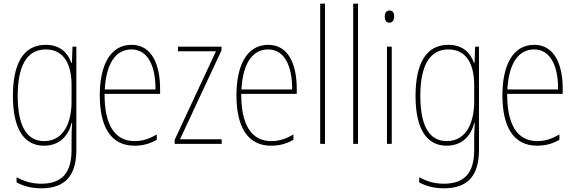

<svg xmlns="http://www.w3.org/2000/svg" viewBox="-20 -780 3121 1041"><path d="M228 -537C105 -537 50 -432 50 -260C50 -78 112 10 219 10C299 10 350 -40 368 -113H371C368 -72 368 -47 368 -14V32C368 156 317 216 204 216C150 216 109 202 70 181V209C107 229 150 241 204 241C338 241 394 167 394 32V-527H373L370 -439H367C348 -491 309 -537 228 -537ZM228 -512C331 -512 368 -424 368 -319V-229C368 -129 333 -15 219 -15C126 -15 76 -95 76 -260C76 -413 120 -512 228 -512Z M693 -537C576 -537 521 -423 521 -263C521 -97 578 10 709 10C757 10 795 -2 830 -22V-51C787 -26 752 -15 709 -15C601 -15 546 -106 547 -271H848V-298C848 -424 807 -537 693 -537ZM693 -512C784 -512 824 -417 823 -295H548C556 -440 610 -512 693 -512Z M1182 0V-25H956L1181 -507V-527H945V-502H1151L927 -22V0Z M1434 -537C1317 -537 1262 -423 1262 -263C1262 -97 1319 10 1450 10C1498 10 1536 -2 1571 -22V-51C1528 -26 1493 -15 1450 -15C1342 -15 1287 -106 1288 -271H1589V-298C1589 -424 1548 -537 1434 -537ZM1434 -512C1525 -512 1565 -417 1564 -295H1289C1297 -440 1351 -512 1434 -512Z M1742 0V-760H1716V0Z M1921 0V-760H1895V0Z M2092 -723C2072 -723 2066 -706 2066 -690C2066 -672 2073 -657 2091 -657C2109 -657 2117 -671 2117 -691C2117 -707 2112 -723 2092 -723ZM2104 -527H2078V0H2104Z M2411 -537C2288 -537 2233 -432 2233 -260C2233 -78 2295 10 2402 10C2482 10 2533 -40 2551 -113H2554C2551 -72 2551 -47 2551 -14V32C2551 156 2500 216 2387 216C2333 216 2292 202 2253 181V209C2290 229 2333 241 2387 241C2521 241 2577 167 2577 32V-527H2556L2553 -439H2550C2531 -491 2492 -537 2411 -537ZM2411 -512C2514 -512 2551 -424 2551 -319V-229C2551 -129 2516 -15 2402 -15C2309 -15 2259 -95 2259 -260C2259 -413 2303 -512 2411 -512Z M2876 -537C2759 -537 2704 -423 2704 -263C2704 -97 2761 10 2892 10C2940 10 2978 -2 3013 -22V-51C2970 -26 2935 -15 2892 -15C2784 -15 2729 -106 2730 -271H3031V-298C3031 -424 2990 -537 2876 -537ZM2876 -512C2967 -512 3007 -417 3006 -295H2731C2739 -440 2793 -512 2876 -512Z"/></svg>

Font: Noto Sans Sinhala UI Condensed Thin
Style: Regular
Weight: 100
Width: 3
Designer: Jelle Bosma - Monotype Design Team
Foundry: Monotype Imaging Inc.
Version: Version 2.006